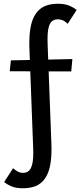

<svg xmlns="http://www.w3.org/2000/svg" viewBox="-20 -731 430 1024"><path d="M101 273Q68 273 45.5 264.5Q23 256 2 240L50 166Q64 179 76.5 185Q89 191 102 191Q121 191 133.5 180.5Q146 170 152.5 142Q159 114 157 61L137 -470Q135 -521 139.5 -561Q144 -601 155.5 -629Q167 -657 185.5 -675.5Q204 -694 230 -702.5Q256 -711 290 -711Q322 -711 345 -702.5Q368 -694 389 -678L341 -604Q327 -618 314 -623Q301 -628 288 -628Q270 -628 257 -617.5Q244 -607 238 -578.5Q232 -550 234 -496L254 34Q256 85 251.5 124.5Q247 164 235.5 192Q224 220 205 238.5Q186 257 160 265Q134 273 101 273ZM360 -350 32 -351 38 -409 366 -416Z"/></svg>

Font: Ysabeau SemiBold
Style: Regular
Weight: 600
Designer: Christian Thalmann (Catharsis Fonts)
Version: Version 2.000;gftools[0.9.27.dev2+g8671c4b]